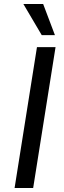

<svg xmlns="http://www.w3.org/2000/svg" viewBox="-20 -941 319 961"><path d="M53 0 165 -705H258L146 0ZM189 -765 97 -921H196L255 -765Z"/></svg>

Font: Nunito Sans 7pt Condensed Medium
Style: Italic
Weight: 500
Width: 3
Italic angle: -9°
Designer: Vernon Adams
Foundry: Vernon Adams
Version: Version 3.101;gftools[0.9.27]